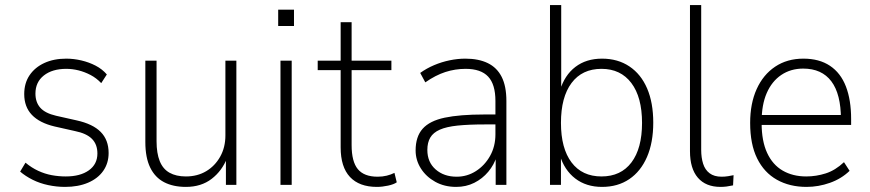

<svg xmlns="http://www.w3.org/2000/svg" viewBox="-20 -725 3413 753"><path d="M235 8Q202 8 169 1Q136 -6 108 -20Q80 -34 59 -52L80 -87Q104 -67 130 -55Q156 -43 183 -38Q210 -33 238 -33Q295 -33 328.5 -57Q362 -81 362 -123Q362 -159 340.5 -180.5Q319 -202 274 -211L194 -229Q135 -243 105 -274.5Q75 -306 75 -356Q75 -399 96 -430Q117 -461 154 -478Q191 -495 240 -495Q269 -495 299 -488Q329 -481 355 -467.5Q381 -454 399 -433L377 -399Q358 -419 335 -431Q312 -443 288 -449Q264 -455 240 -455Q185 -455 152 -429Q119 -403 119 -358Q119 -324 138 -302.5Q157 -281 200 -271L280 -253Q344 -239 375 -207.5Q406 -176 406 -125Q406 -85 385 -55Q364 -25 325.5 -8.5Q287 8 235 8Z M709 8Q659 8 623.5 -10.5Q588 -29 569 -68Q550 -107 550 -168V-487H594V-171Q594 -124 606.5 -93Q619 -62 645 -47.5Q671 -33 709 -33Q754 -33 788.5 -53.5Q823 -74 843.5 -110.5Q864 -147 864 -194V-487H907V0H866V-106H871Q851 -55 810 -23.5Q769 8 709 8Z M1071 -623V-687H1133V-623ZM1080 0V-487H1124V0Z M1458 8Q1389 8 1352.5 -31Q1316 -70 1316 -147V-450H1226V-487H1316V-638H1359V-487H1515V-450H1359V-156Q1359 -91 1383.5 -61.5Q1408 -32 1461 -32Q1480 -32 1496.5 -36Q1513 -40 1527 -47L1536 -10Q1525 -2 1502 3Q1479 8 1458 8Z M1769 8Q1723 8 1687 -12Q1651 -32 1630.5 -64.5Q1610 -97 1610 -135Q1610 -189 1637.5 -220Q1665 -251 1724 -263.5Q1783 -276 1879 -276H1933V-237H1881Q1818 -237 1774.5 -232.5Q1731 -228 1705 -216.5Q1679 -205 1667.5 -185.5Q1656 -166 1656 -137Q1656 -89 1688.5 -60.5Q1721 -32 1771 -32Q1812 -32 1846.5 -54Q1881 -76 1902 -113.5Q1923 -151 1923 -198V-329Q1923 -394 1894.5 -424.5Q1866 -455 1806 -455Q1765 -455 1726.5 -442.5Q1688 -430 1648 -402L1628 -439Q1653 -457 1682.5 -469.5Q1712 -482 1743.5 -488.5Q1775 -495 1805 -495Q1857 -495 1893 -477.5Q1929 -460 1947.5 -423.5Q1966 -387 1966 -329V0H1924V-114H1929Q1918 -79 1895 -51.5Q1872 -24 1840 -8Q1808 8 1769 8Z M2341 8Q2279 8 2236 -25Q2193 -58 2175 -118H2180V0H2137V-705H2181V-370H2176Q2194 -430 2236.5 -462.5Q2279 -495 2341 -495Q2403 -495 2448.5 -464.5Q2494 -434 2518 -378Q2542 -322 2542 -244Q2542 -166 2517.5 -109.5Q2493 -53 2448 -22.5Q2403 8 2341 8ZM2339 -33Q2415 -33 2456.5 -88Q2498 -143 2498 -243Q2498 -344 2456 -399.5Q2414 -455 2339 -455Q2263 -455 2221.5 -399.5Q2180 -344 2180 -243Q2180 -143 2221.5 -88Q2263 -33 2339 -33Z M2806 8Q2748 8 2717 -28Q2686 -64 2686 -132V-705H2730V-137Q2730 -107 2737.5 -83Q2745 -59 2763 -45.5Q2781 -32 2810 -32Q2823 -32 2835.5 -34Q2848 -36 2857 -38L2855 2Q2841 5 2829.5 6.5Q2818 8 2806 8Z M3143 8Q3077 8 3027 -20Q2977 -48 2949.5 -103.5Q2922 -159 2922 -243Q2922 -319 2947.5 -375.5Q2973 -432 3020 -463.5Q3067 -495 3131 -495Q3193 -495 3235 -467Q3277 -439 3297.5 -386Q3318 -333 3318 -258V-235H2951V-274H3296L3278 -258Q3278 -356 3240.5 -406Q3203 -456 3130 -456Q3081 -456 3044 -431Q3007 -406 2987 -360Q2967 -314 2967 -248V-242Q2967 -172 2988.5 -125.5Q3010 -79 3049.5 -56Q3089 -33 3142 -33Q3181 -33 3218.5 -45Q3256 -57 3290 -89L3312 -55Q3280 -24 3235 -8Q3190 8 3143 8Z"/></svg>

Font: Nunito Sans 10pt SemiCondensed ExtraLight
Style: Regular
Weight: 250
Width: 4
Designer: Vernon Adams
Foundry: Vernon Adams
Version: Version 3.101;gftools[0.9.27]